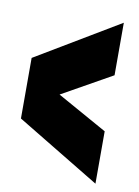

<svg xmlns="http://www.w3.org/2000/svg" viewBox="-67 -682 456 631"><g transform="rotate(10 160.5 -366.5)"><path d="M295.4 -97.7 17.1 -266.1V-468.3L295.4 -634.8V-459.5L128.4 -365.7L295.4 -272.5Z"/></g></svg>

Font: webenart
Style: Regular
Weight: 400
Designer: Vernon Adams
Foundry: Vernon Adams
Version: Version 2.116; ttfautohint (v1.8.3)